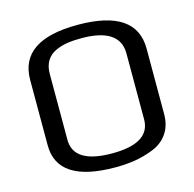

<svg xmlns="http://www.w3.org/2000/svg" viewBox="-100 -760 878 871"><g transform="rotate(-15 339.5 -324.5)"><path d="M613 -474V-166Q613 -113 587.5 -76Q562 -39 518 -21.5Q474 -4 431 3Q388 10 338 10Q66 10 66 -166V-473Q66 -659 338 -659Q613 -659 613 -474ZM519 -167V-476Q519 -596 339 -596Q301 -596 272 -591.5Q243 -587 216 -574.5Q189 -562 174 -537.5Q159 -513 159 -476V-167Q159 -55 340 -55Q519 -55 519 -167Z"/></g></svg>

Font: Play
Style: Regular
Weight: 400
Designer: Jonas Hecksher
Foundry: Jonas Hecksher, Playtypeª, e-types AS
Version: Version 1.002